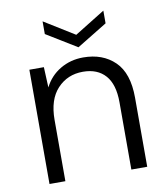

<svg xmlns="http://www.w3.org/2000/svg" viewBox="-80 -768 723 834"><g transform="rotate(-10 281.5 -350.5)"><path d="M71 0V-504H135L139 -414Q163 -462 208.5 -489Q254 -516 310 -516Q396 -516 449 -464.5Q502 -413 502 -305V0H432V-297Q432 -376 397 -415.5Q362 -455 298 -455Q230 -455 185.5 -407.5Q141 -360 141 -270V0ZM298 -563 164 -645V-701L298 -618L432 -701V-645Z"/></g></svg>

Font: DM Sans Light
Style: Regular
Weight: 300
Designer: Colophon Foundry, Jonny Pinhorn
Foundry: Colophon Foundry
Version: Version 4.004; ttfautohint (v1.8.4.7-5d5b)